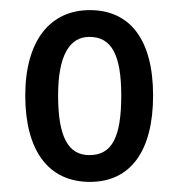

<svg xmlns="http://www.w3.org/2000/svg" viewBox="-20 -742 354 380"><path d="M283 -553C283 -665 236 -722 158 -722C78 -722 30 -660 30 -553C30 -445 75 -382 158 -382C239 -382 283 -444 283 -553ZM95 -553C95 -633 118 -669 157 -669C201 -669 220 -633 220 -553C220 -471 202 -435 157 -435C115 -435 95 -471 95 -553Z"/></svg>

Font: Noto Sans Gujarati UI ExtraCondensed
Style: Regular
Weight: 400
Width: 2
Designer: Jelle Bosma - Monotype Design Team, Universal Thirst
Foundry: Monotype Imaging Inc.
Version: Version 2.106